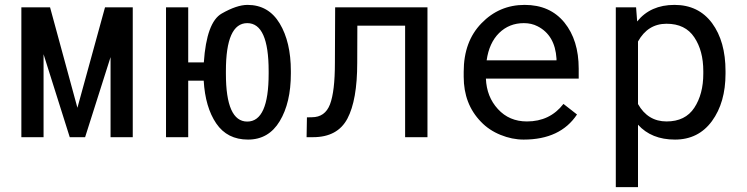

<svg xmlns="http://www.w3.org/2000/svg" viewBox="-20 -558 3040 781"><path d="M520 -528.3V0H429.7V-325.7L326.2 0H263.7L157.2 -337.4V0H66.9V-528.3H183.6L294.9 -119.6L407.2 -528.3Z M1072.8 -269Q1072.8 -463.9 985.8 -463.9Q898.9 -463.9 898.9 -269V-258.3Q898.9 -63.5 985.8 -63.5Q1072.8 -63.5 1072.8 -258.3ZM745.6 -304.2H809.1Q820.3 -467.8 881.8 -502.9Q943.4 -538.1 986.8 -538.1Q1072.3 -538.1 1117.7 -462.6Q1163.1 -387.2 1163.1 -269V-258.3Q1163.1 -140.1 1117.9 -65.2Q1072.8 9.8 988.8 9.8Q904.3 9.8 859.6 -55.9Q814.9 -121.6 808.6 -230H745.6V0H655.3V-528.3H745.6Z M1718.8 -528.3V0H1627.9V-453.6H1433.6L1433.1 -302.2Q1433.1 -150.9 1393.1 -75.4Q1353 0 1253.4 0H1227.1L1228.5 -80.6L1248.5 -81.1Q1302.2 -81.1 1322.3 -133.5Q1342.3 -186 1342.3 -302.2L1343.3 -528.3Z M2110.8 -463.9Q2051.3 -463.9 2010.3 -423.8Q1969.7 -383.8 1959.5 -312.5H2243.7V-319.3Q2237.8 -415 2166.5 -451.2Q2142.1 -463.9 2110.8 -463.9ZM2327.1 -92.3Q2259.3 9.8 2109.9 9.8Q2063 9.8 2016.1 -9.3Q1969.2 -28.3 1936.5 -62.5Q1866.2 -134.8 1866.2 -245.6V-266.1Q1866.2 -389.2 1938.5 -463.4Q2010.7 -538.1 2114.3 -538.1Q2217.3 -538.1 2275.9 -466.3Q2334 -394.5 2334 -278.8V-238.3H1956.5Q1959.5 -164.1 2005.4 -114.3Q2051.3 -64 2123.5 -64Q2216.8 -64 2272 -135.3Z M2840.8 -258.3V-268.6Q2840.8 -351.6 2804.2 -406.2Q2767.6 -461.4 2691.4 -461.4Q2615.2 -461.4 2575.2 -389.2V-134.8Q2615.2 -64 2691.4 -64Q2767.6 -64 2804.2 -119.6Q2840.8 -175.3 2840.8 -258.3ZM2571.8 -470.7Q2626 -538.1 2723.6 -538.1Q2821.3 -538.1 2876.5 -463.9Q2931.2 -389.6 2931.2 -268.6V-258.3Q2931.2 -141.1 2876 -65.4Q2820.8 9.8 2725.6 9.8Q2629.9 9.8 2575.2 -50.8V203.1H2484.9V-528.3H2567.4Z"/></svg>

Font: RobotoMono-Regular
Style: Regular
Weight: 400
Designer: Google
Version: Version 2.000985; 2015; ttfautohint (v1.3)